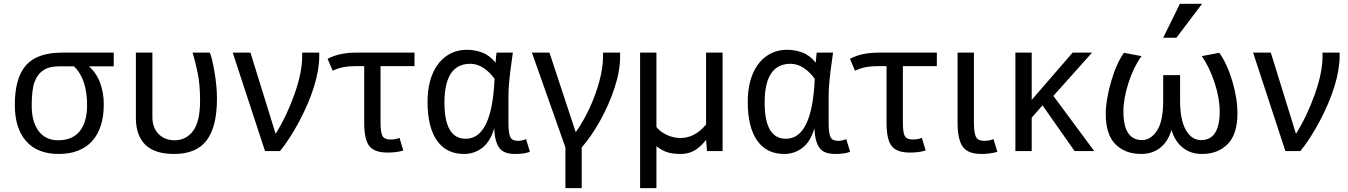

<svg xmlns="http://www.w3.org/2000/svg" viewBox="-20 -786 7015 999"><path d="M571.8 -512.2V-440.9H442.9Q482.9 -404.8 501.5 -353.3Q520 -301.8 520 -244.1Q520 -118.2 459 -51.5Q397.9 15.1 285.2 15.1Q174.8 15.1 116 -51.5Q57.1 -118.2 57.1 -240.2Q57.1 -379.9 115 -446Q172.9 -512.2 303.2 -512.2ZM287.1 -440.9Q235.4 -440.9 204.6 -419.9Q173.8 -398.9 159.4 -358.6Q145 -318.4 145 -236.8Q145 -151.4 181.2 -103.8Q217.3 -56.2 283.2 -56.2Q356.9 -56.2 395 -103.5Q433.1 -150.9 433.1 -238.8Q433.1 -375 365.2 -440.9Z M687 -512.2H772.9V-175.8Q772.9 -122.1 804.9 -89.1Q836.9 -56.2 888.7 -56.2Q947.8 -56.2 984.4 -104.5Q1021 -152.8 1021 -263.2Q1021 -348.1 1007.6 -411.1Q994.1 -474.1 981.9 -512.2H1071.8Q1083.5 -484.9 1096.2 -410.9Q1108.9 -336.9 1108.9 -272.9Q1108.9 -127.4 1055.7 -56.2Q1002.4 15.1 885.7 15.1Q784.7 15.1 735.8 -33.2Q687 -81.5 687 -172.9Z M1283.2 -512.2 1414.1 -89.8Q1472.2 -182.6 1512.2 -295.9Q1552.2 -409.2 1552.2 -492.2V-512.2H1641.1V-495.1Q1641.1 -422.9 1614 -335.7Q1586.9 -248.5 1537.6 -155.8Q1488.3 -63 1437 0H1358.9L1190.9 -512.2Z M2136.7 -441.9H1960V-148.9Q1960 -97.2 1970 -78.6Q1980 -60.1 2011.7 -60.1Q2038.6 -60.1 2058.6 -68.8L2078.6 -2.9Q2043.9 7.8 1996.6 7.8Q1928.2 7.8 1901.6 -26.1Q1875 -60.1 1875 -147V-441.9H1827.6Q1758.8 -441.9 1710.9 -418L1684.6 -480Q1744.6 -512.2 1833 -512.2H2136.7Z M2737.3 3.9Q2708 15.1 2659.7 15.1Q2600.6 15.1 2577.6 -16.8Q2554.7 -48.8 2551.3 -118.2Q2531.2 -48.8 2489.3 -16.8Q2447.3 15.1 2394.5 15.1Q2302.2 15.1 2253.4 -54.9Q2204.6 -125 2204.6 -254.9Q2204.6 -338.9 2230 -400.1Q2255.4 -461.4 2302 -494.1Q2348.6 -526.9 2409.7 -526.9Q2450.7 -526.9 2488.5 -512.9Q2526.4 -499 2558.6 -460Q2561.5 -500 2563.5 -512.2H2648.4Q2632.8 -402.8 2629.2 -359.9Q2625.5 -316.9 2625.5 -280.8V-148.9Q2625.5 -92.3 2635.3 -72.8Q2645 -53.2 2674.3 -53.2Q2695.3 -53.2 2717.3 -62ZM2403.3 -64Q2540 -64 2553.2 -376Q2527.3 -412.1 2494.9 -433.1Q2462.4 -454.1 2427.2 -454.1Q2292.5 -454.1 2292.5 -252Q2292.5 -64 2403.3 -64Z M2838.9 -512.2 2975.6 -98.1Q3014.6 -152.8 3046.6 -221.4Q3078.6 -290 3098.1 -361.3Q3117.7 -432.6 3117.7 -495.1V-512.2H3206.5V-491.2Q3206.5 -417 3177.7 -329.1Q3148.9 -241.2 3102.8 -158.4Q3056.6 -75.7 3006.8 -19V192.9H2921.9V-19L2747.6 -512.2Z M3739.7 0H3658.7L3653.8 -58.1Q3624.5 -21 3593.5 -2.9Q3562.5 15.1 3521.5 15.1Q3484.9 15.1 3456.8 7.6Q3428.7 0 3395.5 -24.9V192.9H3310.5V-512.2H3395.5V-125Q3416.5 -99.1 3450.7 -83.5Q3484.9 -67.9 3520.5 -67.9Q3595.2 -67.9 3653.8 -138.2V-512.2H3739.7Z M4403.3 3.9Q4374 15.1 4325.7 15.1Q4266.6 15.1 4243.7 -16.8Q4220.7 -48.8 4217.3 -118.2Q4197.3 -48.8 4155.3 -16.8Q4113.3 15.1 4060.5 15.1Q3968.3 15.1 3919.4 -54.9Q3870.6 -125 3870.6 -254.9Q3870.6 -338.9 3896 -400.1Q3921.4 -461.4 3968 -494.1Q4014.6 -526.9 4075.7 -526.9Q4116.7 -526.9 4154.5 -512.9Q4192.4 -499 4224.6 -460Q4227.5 -500 4229.5 -512.2H4314.5Q4298.8 -402.8 4295.2 -359.9Q4291.5 -316.9 4291.5 -280.8V-148.9Q4291.5 -92.3 4301.3 -72.8Q4311 -53.2 4340.3 -53.2Q4361.3 -53.2 4383.3 -62ZM4069.3 -64Q4206.1 -64 4219.2 -376Q4193.4 -412.1 4160.9 -433.1Q4128.4 -454.1 4093.3 -454.1Q3958.5 -454.1 3958.5 -252Q3958.5 -64 4069.3 -64Z M4854.5 -441.9H4677.7V-148.9Q4677.7 -97.2 4687.7 -78.6Q4697.8 -60.1 4729.5 -60.1Q4756.3 -60.1 4776.4 -68.8L4796.4 -2.9Q4761.7 7.8 4714.4 7.8Q4646 7.8 4619.4 -26.1Q4592.8 -60.1 4592.8 -147V-441.9H4545.4Q4476.6 -441.9 4428.7 -418L4402.3 -480Q4462.4 -512.2 4550.8 -512.2H4854.5Z M5169.4 3.9Q5131.3 15.1 5085.4 15.1Q5017.1 15.1 4989.7 -22.2Q4962.4 -59.6 4962.4 -147V-512.2H5047.4V-148.9Q5047.4 -97.2 5057.4 -75.2Q5067.4 -53.2 5100.6 -53.2Q5126.5 -53.2 5149.4 -62Z M5673.3 0H5571.3L5404.3 -237.8L5348.1 -173.8V0H5263.2V-512.2H5348.1V-266.1L5561 -512.2H5662.1L5460.9 -287.1Z M6324.2 -511.2Q6364.3 -455.6 6391.4 -365.5Q6418.5 -275.4 6418.5 -195.8Q6418.5 -87.9 6367.9 -36.4Q6317.4 15.1 6234.4 15.1Q6174.3 15.1 6133.3 -18.3Q6092.3 -51.8 6075.2 -110.8Q6059.1 -51.8 6018.1 -18.3Q5977.1 15.1 5917.5 15.1Q5834.5 15.1 5783.9 -35.4Q5733.4 -85.9 5733.4 -192.9Q5733.4 -265.6 5761.2 -361.6Q5789.1 -457.5 5828.1 -511.2L5919.4 -494.1Q5877.4 -435.5 5851.3 -354Q5825.2 -272.5 5825.2 -206.1Q5825.2 -57.1 5922.4 -57.1Q5967.3 -57.1 5999.8 -106Q6032.2 -154.8 6032.2 -261.2V-395H6120.1V-261.2Q6120.1 -163.1 6149.9 -110.1Q6179.7 -57.1 6229.5 -57.1Q6326.2 -57.1 6326.2 -206.1Q6326.2 -274.9 6300 -354.7Q6273.9 -434.6 6233.4 -494.1ZM6101.1 -589.8H6032.2L6119.1 -766.1H6234.4Z M6592.3 -512.2 6723.1 -89.8Q6781.2 -182.6 6821.3 -295.9Q6861.3 -409.2 6861.3 -492.2V-512.2H6950.2V-495.1Q6950.2 -422.9 6923.1 -335.7Q6896 -248.5 6846.7 -155.8Q6797.4 -63 6746.1 0H6668L6500 -512.2Z"/></svg>

Font: Lorenzo Sans
Style: Regular
Weight: 400
Foundry: Intel Corporation
Version: Version 1.00; ttfautohint (v1.5)